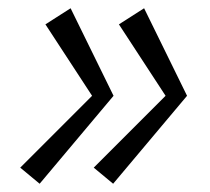

<svg xmlns="http://www.w3.org/2000/svg" viewBox="-20 -517 508 465"><path d="M29 -111 203 -285 90 -458 151 -497 255 -285 76 -72ZM207 -111 381 -285 268 -458 329 -497 433 -285 254 -72Z"/></svg>

Font: Fahkwang Light
Style: Italic
Weight: 300
Italic angle: -10°
Version: Version 1.000; ttfautohint (v1.6)